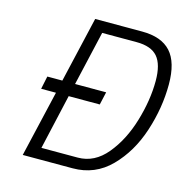

<svg xmlns="http://www.w3.org/2000/svg" viewBox="-103 -792 860 889"><g transform="rotate(15 326.5 -347.5)"><path d="M653 -490Q653 -378 616 -264.5Q579 -151 504.5 -75.5Q430 0 323 0H84L158 -318H87L100 -380H172L245 -695H470Q563 -695 608 -645.5Q653 -596 653 -490ZM590 -490Q590 -569 559 -605Q528 -641 458 -641H293L233 -380H382L368 -318H219L159 -54H333Q413 -54 471 -124Q529 -194 559.5 -296Q590 -398 590 -490Z"/></g></svg>

Font: Cairo Light
Style: Italic
Weight: 300
Italic angle: -13°
Designer: Mohamed Gaber, Accademia di Belle Arti di Urbino and others
Foundry: Kief Type Foundry, Accademia di Belle Arti di Urbino and others
Version: Version 3.011